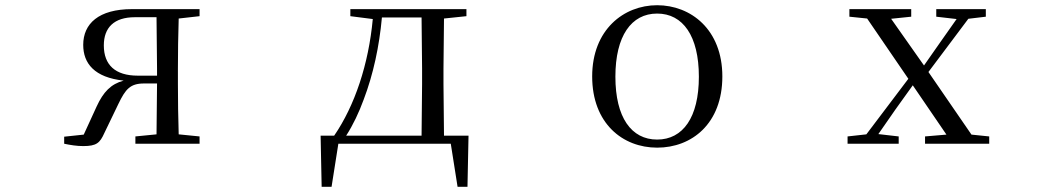

<svg xmlns="http://www.w3.org/2000/svg" viewBox="-20 -551 4040 736"><path d="M499 0H745V-28L665 -36C663 -92 662 -174 662 -229V-288C662 -342 663 -424 665 -480L745 -489V-516H486C358 -516 299 -460 299 -379C299 -308 342 -254 454 -242C405 -229 376 -198 351 -144L301 -35L226 -27V0C250 5 274 9 299 9C350 9 363 -3 380 -41L434 -153C461 -209 479 -231 532 -231H582L580 -36L499 -28ZM582 -261H508C422 -261 378 -302 378 -377C378 -445 417 -485 497 -485H580L582 -288Z M1323 -489 1409 -478C1393 -305 1340 -146 1261 -31H1209L1213 165H1251L1277 0H1708L1734 165H1772L1776 -31H1682L1680 -229V-288L1682 -480L1768 -489V-516H1323ZM1596 -31H1307C1334 -73 1356 -120 1374 -169C1411 -266 1434 -374 1444 -484H1596L1598 -288V-229Z M2499 15C2632 15 2749 -77 2749 -258C2749 -438 2628 -531 2499 -531C2371 -531 2250 -437 2250 -258C2250 -78 2367 15 2499 15ZM2499 -16C2400 -16 2339 -101 2339 -257C2339 -413 2400 -499 2499 -499C2598 -499 2659 -413 2659 -257C2659 -101 2598 -16 2499 -16Z M3569 -487 3647 -478 3585 -390 3522 -300 3396 -479 3473 -487V-516H3236V-487L3304 -480L3462 -249L3301 -36L3229 -28V0H3425V-28L3347 -37L3413 -132L3479 -224L3608 -35L3526 -28V0H3772V-28L3704 -35L3539 -275L3692 -479L3759 -487V-516H3569Z"/></svg>

Font: Harano Aji Mincho
Style: Regular
Weight: 400
Foundry: Masamichi Hosoda
Version: HaranoAjiMincho-Regular version 20230610;ttx 4.39.4